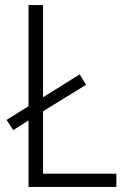

<svg xmlns="http://www.w3.org/2000/svg" viewBox="-20 -734 499 754"><path d="M92 0H437V-52H149V-297L318 -401L293 -442L149 -352V-714H92V-317L6 -263L32 -223L92 -261Z"/></svg>

Font: Noto Sans Devanagari SemiCondensed Light
Style: Regular
Weight: 300
Width: 4
Designer: Jelle Bosma - Monotype Design Team
Foundry: Monotype Imaging Inc.
Version: Version 2.004